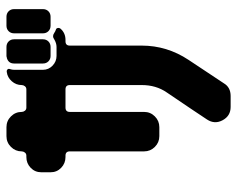

<svg xmlns="http://www.w3.org/2000/svg" viewBox="-88 -628 716 579"><g transform="rotate(-90 269.5 -338.0)"><path d="M532 -566Q532 -556 525.5 -549.5Q519 -543 509 -543H482Q472 -543 465.5 -549.5Q459 -556 459 -566V-653Q459 -663 465.5 -669.5Q472 -676 482 -676H509Q519 -676 525.5 -669.5Q532 -663 532 -653ZM441 -566Q441 -556 434.5 -549.5Q428 -543 418 -543H391Q381 -543 374.5 -549.5Q368 -556 368 -566V-653Q368 -670 385 -675H387Q388 -676 391 -676H418Q428 -676 434.5 -669.5Q441 -663 441 -653ZM473 -513Q460 -498 439 -498H435Q422 -498 422 -485V-268Q422 -192 379 -127L308 -20Q296 0 270 0H237Q210 0 197 -24Q184 -48 199 -71L231 -119L281 -193Q303 -225 303 -268V-485Q303 -498 290 -498H235Q222 -498 222 -485V-261Q222 -242 208.5 -228.5Q195 -215 176 -215H149Q130 -215 116.5 -228.5Q103 -242 103 -261V-485Q103 -498 90 -498H86Q67 -498 53.5 -511Q40 -524 40 -543V-571Q40 -590 53.5 -603Q67 -616 86 -616H90Q96 -616 99.5 -620.5Q103 -625 103 -630Q103 -649 116.5 -662.5Q130 -676 149 -676H176Q195 -676 208.5 -662.5Q222 -649 222 -630Q222 -625 225.5 -620.5Q229 -616 235 -616H290Q296 -616 299.5 -620.5Q303 -625 303 -630Q303 -647 314.5 -660Q326 -673 342 -675Q347 -676 350 -673Q353 -670 351 -665Q350 -662 349.5 -659Q349 -656 349 -653V-566Q349 -549 361.5 -537Q374 -525 391 -525H418Q429 -525 441 -532Q450 -539 460 -532Q466 -528 470 -527Q474 -526 475 -521.5Q476 -517 473 -513Z"/></g></svg>

Font: Monomaniac One
Style: Regular
Weight: 400
Version: Version 1.000; ttfautohint (v1.8.3)